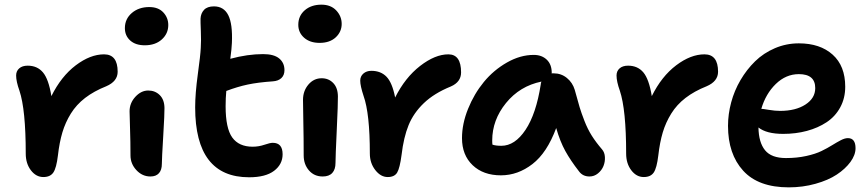

<svg xmlns="http://www.w3.org/2000/svg" viewBox="-20 -743 3704 819"><path d="M165 12.2Q133.8 12.2 111.8 -16.6Q89.8 -45.4 89.8 -87.9Q89.8 -275.4 63 -356Q48.8 -395.5 48.8 -420.9Q48.8 -439.9 62 -451.4Q75.2 -462.9 98.1 -462.9Q139.2 -462.9 163.3 -434.1Q187.5 -405.3 199.2 -333Q241.2 -417.5 303.2 -464.4Q365.2 -511.2 423.8 -511.2Q481.9 -511.2 481.9 -437Q481.9 -396 433.1 -375Q380.4 -354 343 -325.2Q305.7 -296.4 282.2 -258.5Q258.8 -220.7 246.1 -178.2Q233.4 -135.7 227.1 -80.1Q220.7 -26.4 207.5 -7.1Q194.3 12.2 165 12.2Z M597.7 -549.8Q558.1 -549.8 535.4 -570.3Q512.7 -590.8 512.7 -623Q512.7 -662.1 542.2 -687.5Q571.8 -712.9 616.7 -712.9Q655.3 -712.9 676.5 -690.2Q697.8 -667.5 697.8 -636.2Q697.8 -599.6 670.2 -574.7Q642.6 -549.8 597.7 -549.8ZM621.6 9.8Q586.9 9.8 561.8 -17.3Q536.6 -44.4 536.6 -80.1Q536.6 -138.7 534.7 -193.6Q532.7 -248.5 532.7 -268.1Q532.7 -303.2 557.4 -330.1Q582 -356.9 612.3 -356.9Q641.6 -356.9 661.4 -337.4Q681.2 -317.9 681.6 -282.2Q682.1 -259.8 676.3 -162.8Q670.4 -65.9 670.4 -43.9Q670.4 -18.1 658 -4.2Q645.5 9.8 621.6 9.8Z M1042.5 13.2Q812.5 13.2 812.5 -285.2Q812.5 -343.8 823.7 -425.5Q835 -507.3 836.4 -539.1Q838.4 -569.8 836.7 -610.8Q835 -651.9 835.4 -663.1Q836.4 -686 850.3 -700.9Q864.3 -715.8 892.6 -715.8Q934.6 -715.8 953.6 -678.5Q972.7 -641.1 969.2 -560.1Q968.3 -536.1 962.4 -492.2Q1036.1 -512.2 1102.5 -512.2Q1148.4 -512.2 1170.9 -493.7Q1193.4 -475.1 1193.4 -443.8Q1193.4 -422.4 1180.2 -409.9Q1167 -397.5 1143.6 -396Q1080.1 -391.6 1036.4 -382.3Q992.7 -373 945.3 -355Q942.4 -325.2 942.4 -290Q942.4 -195.8 970.7 -156.5Q999 -117.2 1057.6 -117.2Q1083.5 -117.2 1107.7 -125.5Q1131.8 -133.8 1143.6 -133.8Q1185.5 -133.8 1185.5 -85Q1185.5 -42 1149.2 -14.4Q1112.8 13.2 1042.5 13.2Z M1343.3 -560.1Q1302.2 -560.1 1277.3 -582Q1252.4 -604 1252.4 -637.2Q1252.4 -675.3 1280 -699.2Q1307.6 -723.1 1351.1 -723.1Q1391.1 -723.1 1414.3 -698.5Q1437.5 -673.8 1437.5 -641.1Q1437.5 -607.4 1412.1 -583.7Q1386.7 -560.1 1343.3 -560.1ZM1356.4 9.8Q1320.3 9.8 1297.9 -16.1Q1275.4 -42 1275.4 -80.1Q1275.4 -154.3 1273.9 -223.1Q1272.5 -292 1272.5 -316.9Q1272.5 -355 1295.4 -382.1Q1318.4 -409.2 1352.1 -409.2Q1381.8 -409.2 1401.4 -388.9Q1420.9 -368.7 1421.4 -332Q1421.9 -303.7 1416.5 -188.7Q1411.1 -73.7 1411.1 -47.9Q1411.1 -20.5 1397.5 -5.4Q1383.8 9.8 1356.4 9.8Z M1633.8 12.2Q1604 12.2 1580.8 -17.6Q1557.6 -47.4 1557.6 -87.9Q1557.6 -258.8 1530.8 -334Q1516.6 -377 1516.6 -398.9Q1516.6 -417.5 1530 -429.2Q1543.5 -440.9 1564 -440.9Q1604.5 -440.9 1628.9 -415.5Q1653.3 -390.1 1665.5 -327.1Q1708 -412.1 1772 -461.7Q1835.9 -511.2 1892.6 -511.2Q1946.8 -511.2 1946.8 -434.1Q1946.8 -393.1 1902.8 -374Q1832 -345.2 1788.1 -303.2Q1744.1 -261.2 1722.9 -209.2Q1701.7 -157.2 1692.9 -82Q1685.5 -25.9 1674.1 -6.8Q1662.6 12.2 1633.8 12.2Z M2116.7 4.9Q2041.5 4.9 1996.1 -38.3Q1950.7 -81.5 1950.7 -153.8Q1950.7 -214.8 1976.6 -278.8Q2002.4 -342.8 2043.9 -393.3Q2085.4 -443.8 2142.3 -476.3Q2199.2 -508.8 2256.8 -508.8Q2291 -508.8 2312.3 -488.5Q2333.5 -468.3 2333.5 -432.1L2332.5 -430.2H2341.8Q2374 -430.2 2398.2 -410.4Q2422.4 -390.6 2431.6 -359.9Q2445.3 -309.6 2452.4 -285.9Q2459.5 -262.2 2473.1 -227.1Q2486.8 -191.9 2504.4 -164.1Q2522 -136.2 2547.9 -106Q2559.1 -93.3 2560.3 -73.2Q2561.5 -53.2 2554.2 -34.9Q2546.9 -16.6 2530.8 -3.4Q2514.6 9.8 2494.6 9.8Q2465.8 9.8 2449.7 -12.2Q2413.6 -58.6 2391.4 -98.9Q2369.1 -139.2 2352.5 -196.8Q2313.5 -91.3 2251.2 -43.2Q2189 4.9 2116.7 4.9ZM2079.6 -144Q2079.6 -131.8 2080.6 -126Q2094.7 -121.1 2118.7 -121.1Q2176.3 -121.1 2221.7 -189.2Q2267.1 -257.3 2286.6 -382.8Q2286.6 -389.2 2289.6 -395Q2197.3 -376 2138.4 -303.5Q2079.6 -231 2079.6 -144Z M2726.1 12.2Q2694.8 12.2 2672.9 -16.6Q2650.9 -45.4 2650.9 -87.9Q2650.9 -275.4 2624 -356Q2609.9 -395.5 2609.9 -420.9Q2609.9 -439.9 2623 -451.4Q2636.2 -462.9 2659.2 -462.9Q2700.2 -462.9 2724.4 -434.1Q2748.5 -405.3 2760.3 -333Q2802.2 -417.5 2864.3 -464.4Q2926.3 -511.2 2984.9 -511.2Q3043 -511.2 3043 -437Q3043 -396 2994.1 -375Q2941.4 -354 2904.1 -325.2Q2866.7 -296.4 2843.3 -258.5Q2819.8 -220.7 2807.1 -178.2Q2794.4 -135.7 2788.1 -80.1Q2781.7 -26.4 2768.6 -7.1Q2755.4 12.2 2726.1 12.2Z M3344.7 56.2Q3214.8 56.2 3150.1 -14.9Q3085.4 -85.9 3085.4 -206.1Q3085.4 -255.9 3098.9 -306.2Q3112.3 -356.4 3138.7 -401.4Q3165 -446.3 3200.9 -481.4Q3236.8 -516.6 3285.4 -537.4Q3334 -558.1 3387.7 -558.1Q3478 -558.1 3531.7 -510Q3585.4 -461.9 3585.4 -373Q3585.4 -324.2 3564.2 -285.2Q3543 -246.1 3506.1 -221.7Q3469.2 -197.3 3421.9 -184.6Q3374.5 -171.9 3320.8 -171.9Q3249.5 -171.9 3215.3 -199.2Q3216.3 -135.3 3243.4 -102.1Q3270.5 -68.8 3332.5 -68.8Q3379.4 -68.8 3419.2 -77.6Q3459 -86.4 3484.4 -98.9Q3509.8 -111.3 3529.8 -123.8Q3549.8 -136.2 3566.7 -145Q3583.5 -153.8 3596.7 -153.8Q3629.4 -153.8 3629.4 -110.8Q3629.4 -82 3607.7 -52.2Q3585.9 -22.5 3549.3 1.7Q3512.7 25.9 3458.5 41Q3404.3 56.2 3344.7 56.2ZM3387.7 -426.8Q3332.5 -426.8 3289.3 -384.8Q3246.1 -342.8 3227.5 -278.8Q3233.9 -278.8 3259.8 -274.4Q3285.6 -270 3307.6 -270Q3374 -270 3415.8 -297.1Q3457.5 -324.2 3457.5 -367.2Q3457.5 -426.8 3387.7 -426.8Z"/></svg>

Font: Shantell Sans Irregular
Style: Regular
Weight: 600
Designer: Stephen Nixon, Anya Danilova, Shantell Martin
Foundry: Arrow Type
Version: Version 1.006;[9816181b4]